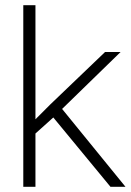

<svg xmlns="http://www.w3.org/2000/svg" viewBox="-20 -722 505 742"><path d="M70 -702H117V-261L174 -318L386 -521H446L220 -301L465 0H407L186 -268L117 -206V0H70Z"/></svg>

Font: Freesentation 2 ExtraLight
Style: Regular
Weight: 260
Designer: glyphs from Roboto by Christian Robertson / Hangul glyphs from Noto Sans CJK(Source Han Sans) by Jang Soo-young and Kang
Foundry: PT&
Version: Version 2.001